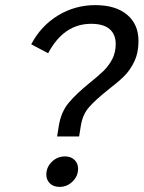

<svg xmlns="http://www.w3.org/2000/svg" viewBox="-20 -730 561 750"><path d="M210 -240Q219 -293 248 -328Q277 -363 330 -406Q365 -434 385 -453.5Q405 -473 418.5 -499Q432 -525 432 -558Q432 -596 408 -616.5Q384 -637 336 -637Q229 -637 168 -522L102 -557Q140 -629 206.5 -669.5Q273 -710 352 -710Q432 -710 476.5 -672.5Q521 -635 521 -570Q521 -524 504.5 -489.5Q488 -455 464.5 -432Q441 -409 402 -379Q353 -340 328 -311.5Q303 -283 296 -240L289 -197H203ZM161 -48Q161 -77 182.5 -98Q204 -119 234 -119Q257 -119 271 -105.5Q285 -92 285 -71Q285 -42 263.5 -21Q242 0 213 0Q189 0 175 -13.5Q161 -27 161 -48Z"/></svg>

Font: Niramit
Style: Italic
Weight: 400
Italic angle: -10°
Version: Version 1.000; ttfautohint (v1.6)